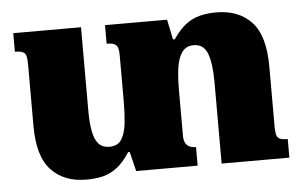

<svg xmlns="http://www.w3.org/2000/svg" viewBox="-42 -563 1007 638"><g transform="rotate(-5 461.0 -244.0)"><path d="M860 -107Q860 -90 862.5 -80Q865 -70 873.5 -66Q882 -62 900 -62V0H674V-270Q674 -334 661.5 -367Q649 -400 616 -400Q590 -400 576.5 -381Q563 -362 558.5 -330Q554 -298 554 -258V-103Q554 -88 559 -79Q564 -70 573 -66Q582 -62 594 -62V0H389L373 -65H368Q346 -31 323 -14Q300 3 275.5 8.5Q251 14 222 14Q148 14 105 -31.5Q62 -77 62 -179V-385Q62 -402 59.5 -412Q57 -422 48.5 -426Q40 -430 22 -430V-492H248V-214Q248 -173 253.5 -144.5Q259 -116 272 -102Q285 -88 307 -88Q336 -88 348.5 -108.5Q361 -129 364.5 -162Q368 -195 368 -234V-388Q368 -404 365 -413Q362 -422 353.5 -426Q345 -430 328 -430V-492H535L549 -425H555Q576 -456 597.5 -472.5Q619 -489 644 -495.5Q669 -502 700 -502Q774 -502 817 -456.5Q860 -411 860 -307Z"/></g></svg>

Font: Noto Serif Armenian Black
Style: Regular
Weight: 900
Version: Version 2.007